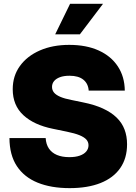

<svg xmlns="http://www.w3.org/2000/svg" viewBox="-20 -972 712 1002"><path d="M343.3 9.8Q246.6 9.8 176.3 -18.8Q106 -47.4 67.9 -105.2Q29.8 -163.1 29.3 -251.5H218.3Q220.2 -219.2 235.1 -197Q250 -174.8 277.1 -163.3Q304.2 -151.9 341.8 -151.9Q374 -151.9 396.2 -159.7Q418.5 -167.5 430.2 -181.6Q441.9 -195.8 441.9 -213.9Q441.9 -231 430.7 -243.7Q419.4 -256.3 394.8 -266.4Q370.1 -276.4 329.6 -284.7L256.3 -299.8Q157.2 -319.8 101.8 -371.1Q46.4 -422.4 46.4 -506.3Q46.4 -575.7 84 -627.7Q121.6 -679.7 188 -708.7Q254.4 -737.8 341.3 -737.8Q430.7 -737.8 495.1 -708.5Q559.6 -679.2 595 -625.5Q630.4 -571.8 631.3 -499H442.9Q440.4 -535.6 415 -556.2Q389.6 -576.7 342.8 -576.7Q313 -576.7 292.7 -569.1Q272.5 -561.5 262 -548.6Q251.5 -535.6 251.5 -518.6Q251.5 -501.5 262 -488.8Q272.5 -476.1 294.9 -466.6Q317.4 -457 353 -450.2L412.1 -438Q473.1 -425.8 516.8 -405.8Q560.5 -385.7 588.6 -358.4Q616.7 -331.1 629.9 -296.1Q643.1 -261.2 643.1 -219.2Q643.1 -146 607.4 -94.7Q571.8 -43.5 504.6 -16.8Q437.5 9.8 343.3 9.8ZM268.1 -793 345.7 -952.1H517.6L397 -793Z"/></svg>

Font: Inter 20pt Black
Style: Regular
Weight: 900
Version: Version 4.001;git-66647c0bb